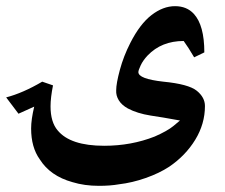

<svg xmlns="http://www.w3.org/2000/svg" viewBox="-37 -415 729 623"><path d="M628 -71Q628 -13 596.5 38.5Q565 90 512 126Q480 147 436 162.5Q392 178 349 183Q321 188 284 188Q237 188 198 176Q126 156 92 102Q64 63 64 2Q64 -27 74 -69L23 -46L-17 -99Q37 -113 100 -150L135 -138Q127 -98 127 -70Q127 -19 150 8Q191 58 301 58Q389 58 465 28Q506 10 525.5 -6Q545 -22 547 -24Q487 -35 452 -40Q408 -47 378 -63Q358 -74 348.5 -89.5Q339 -105 340 -122Q340 -144 352 -188.5Q364 -233 386 -276Q417 -337 454.5 -366Q492 -395 531 -395Q569 -395 592 -370Q626 -333 626 -245L593 -229Q585 -243 575 -258.5Q565 -274 559 -282Q487 -282 442 -235Q427 -219 419.5 -203Q412 -187 412 -181Q412 -159 493 -150Q575 -142 601.5 -120.5Q628 -99 628 -71Z"/></svg>

Font: Mirza SemiBold
Style: Regular
Weight: 600
Designer: Arabic design by Kourosh Beigpour, Latin design by Eduardo Tunni, engineering by Lasse Fister
Version: Version 1.0010g